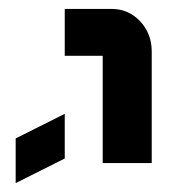

<svg xmlns="http://www.w3.org/2000/svg" viewBox="-20 -645 390 430"><path d="M210 -279.8V-520H125V-625H230Q267.6 -625 293.5 -597.7Q319.8 -569.8 319.8 -529.8V-279.8ZM15.1 -335 125 -390.1V-290L15.1 -234.9Z"/></svg>

Font: Horta
Style: Regular
Weight: 600
Width: 3
Version: Version 0.11